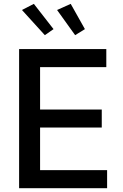

<svg xmlns="http://www.w3.org/2000/svg" viewBox="-20 -984 643 1004"><path d="M214.5 -800.1 94.8 -931.8 157 -963.8 259.9 -831.7ZM372.9 -800.1 278.4 -931.8 349.8 -963.8 424 -831.7ZM79.9 0V-727.3H535.9V-632.8H189.6V-411.2H512.1V-317.1H189.6V-94.5H540.1V0Z"/></svg>

Font: TID UI Medium
Style: Regular
Weight: 500
Designer: The TID Project Authors
Foundry: Bakken & Bæck
Version: Version 1.001;hotconv 1.0.109;makeotfexe 2.5.65596